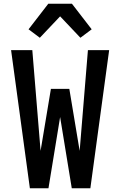

<svg xmlns="http://www.w3.org/2000/svg" viewBox="-20 -1002 640 1022"><path d="M139 0 39 -735H152L196 -199L251 -529H349L404 -199L448 -735H561L461 0H362L300 -379L238 0ZM192 -801 132 -846 237 -982H363L468 -846L408 -801L300 -915Z"/></svg>

Font: Iosevka Extended
Style: Bold
Weight: 700
Width: 7
Monospace: yes
Designer: Belleve Invis
Foundry: Belleve Invis
Version: Version 32.5.0; ttfautohint (v1.8.4)